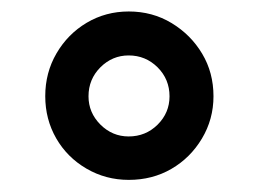

<svg xmlns="http://www.w3.org/2000/svg" viewBox="-20 -719 440 328"><path d="M200 -411.7Q160.6 -411.7 127.6 -431Q94.7 -450.2 76 -482.7Q57.3 -515.3 57.3 -554.7Q57.3 -594.9 76.5 -627.8Q95.7 -660.8 128.1 -680.1Q160.6 -699.4 200 -699.4Q240.4 -699.4 273.3 -679.5Q306.1 -659.6 325.4 -627.2Q344.7 -594.9 344.7 -554.5Q344.7 -515.3 324.9 -482.2Q305.1 -449.2 272.8 -430.5Q240.4 -411.7 200 -411.7ZM199.8 -485.9Q228.9 -485.9 249.3 -506.1Q269.6 -526.3 269.6 -554.5Q269.6 -583.6 249.2 -604Q228.7 -624.3 199.8 -624.3Q171.9 -624.3 151.5 -604Q131.2 -583.6 131.2 -554.5Q131.2 -526.6 151.5 -506.2Q171.9 -485.9 199.8 -485.9Z"/></svg>

Font: Archivo SemiBold SemiExpanded
Style: Regular
Weight: 600
Width: 6
Version: Version 2.001